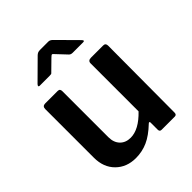

<svg xmlns="http://www.w3.org/2000/svg" viewBox="-210 -873 1008 1008"><g transform="rotate(-45 294.0 -369.0)"><path d="M395 -154C351 -108 308.7 -85 268 -85C243.3 -85 223.7 -92.7 209 -108C194.3 -123.3 187 -144 187 -170V-511C187 -517.7 185.7 -522.5 183 -525.5C180.3 -528.5 176 -530 170 -530H78C64 -530 57 -523 57 -509V-148C57 -100 71.5 -61.7 100.5 -33C129.5 -4.3 166.7 10 212 10C243.3 10 272.8 3.8 300.5 -8.5C328.2 -20.8 357.3 -41.7 388 -71C390.7 -73.7 393 -74.7 395 -74C397 -73.3 398 -71.3 398 -68V-15C398 -5 402.7 0 412 0H510C519.3 0 524 -5.3 524 -16L526 -511C526 -523.7 520 -530 508 -530H418C402.7 -530 395 -523.3 395 -510ZM298 -676 347 -624C351.7 -618.7 358.7 -616 368 -616H445C451 -616 454 -617.3 454 -620C454 -622.7 451.7 -626.3 447 -631L342 -737C334.7 -744.3 327 -748 319 -748H258C250.7 -748 244.8 -747 240.5 -745C236.2 -743 232 -740 228 -736L122 -631C118 -627 116 -623.7 116 -621C116 -617.7 118.7 -616 124 -616H196C202 -616 206.2 -616.3 208.5 -617C210.8 -617.7 213.7 -620 217 -624L270 -676C277.3 -683.3 282.3 -687 285 -687C287.7 -687 292 -683.3 298 -676Z"/></g></svg>

Font: Libre Franklin SemiBold
Style: Regular
Weight: 600
Designer: Pablo Impallari, Rodrigo Fuenzalida
Foundry: Impallari Type
Version: Version 1.002; ttfautohint (v1.5)